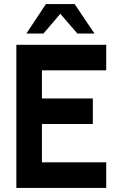

<svg xmlns="http://www.w3.org/2000/svg" viewBox="-20 -919 590 939"><path d="M60 0V-700H499.5V-575H185V-437.5H434V-312.5H185V-125H499.5V0ZM345 -899 442 -755H358.5L275 -851.5L192.5 -755H109L204.5 -899Z"/></svg>

Font: Urbanist
Style: Bold
Weight: 700
Designer: Corey Hu
Foundry: Corey Hu
Version: Version 1.330; ttfautohint (v1.8.4.7-5d5b)